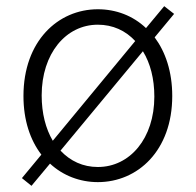

<svg xmlns="http://www.w3.org/2000/svg" viewBox="-20 -577 634 622"><path d="M443 -411C467 -372 480 -322 480 -264C480 -129 401 -36 297 -36C249 -36 208 -55 176 -89ZM151 -121C128 -160 115 -210 115 -268C115 -403 193 -497 297 -497C345 -497 387 -478 418 -444ZM544 -532 512 -557 453 -486C411 -526 356 -547 297 -547C168 -547 56 -444 56 -266C56 -187 78 -123 114 -76L51 0L82 25L142 -47C184 -8 239 13 297 13C426 13 538 -89 538 -266C538 -345 516 -409 481 -456Z"/></svg>

Font: Noto Sans T Chinese Light
Style: Regular
Weight: 300
Designer: Ryoko NISHIZUKA (kana & ideographs); Paul D. Hunt (Latin, Greek & Cyrillic); Wenlong ZHANG (bopomofo); Sandoll Communica
Foundry: Adobe Systems Incorporated
Version: Version 1.000;PS 1;hotconv 1.0.78;makeotf.lib2.5.61930